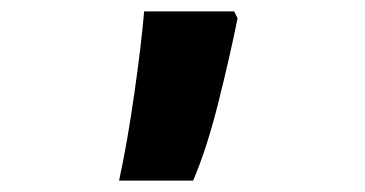

<svg xmlns="http://www.w3.org/2000/svg" viewBox="-20 -167 640 337"><path d="M319 150Q343 94 363.5 12Q384 -70 397 -135L391 -147H233Q228 -88 215.5 -1Q203 86 189 150Z"/></svg>

Font: Noto Sans Mono UI ExtraBold
Style: Regular
Weight: 800
Designer: Monotype Design team
Foundry: Monotype Imaging Inc.
Version: 1.000